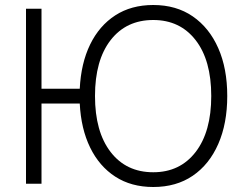

<svg xmlns="http://www.w3.org/2000/svg" viewBox="-20 -735 975 768"><path d="M593 13Q505 13 441 -28.5Q377 -70 340.5 -145Q304 -220 299 -321H146V0H84V-700H146V-380H299Q304 -482 340.5 -557Q377 -632 441 -673.5Q505 -715 593 -715Q685 -715 751 -669.5Q817 -624 853 -542.5Q889 -461 889 -351Q889 -241 853 -159Q817 -77 751 -32Q685 13 593 13ZM593 -46Q700 -46 762.5 -127Q825 -208 825 -351Q825 -494 762.5 -574.5Q700 -655 593 -655Q485 -655 422.5 -574.5Q360 -494 360 -351Q360 -208 422.5 -127Q485 -46 593 -46Z"/></svg>

Font: Zen Kaku Gothic Antique
Style: Regular
Weight: 400
Designer: Yoshimichi Ohira
Foundry: Positype
Version: Version 1.001